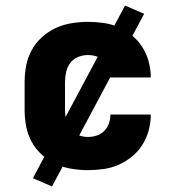

<svg xmlns="http://www.w3.org/2000/svg" viewBox="-20 -607 640 694"><path d="M298 8Q268 8 238 3Q208 -2 181 -14.5Q154 -27 131.5 -47.5Q109 -68 94.5 -94.5Q80 -121 74.5 -150.5Q69 -180 69 -210V-310Q69 -340 74.5 -369.5Q80 -399 94.5 -425.5Q109 -452 131.5 -472.5Q154 -493 181 -505.5Q208 -518 238 -523Q268 -528 298 -528Q326 -528 354.5 -524Q383 -520 409 -508.5Q435 -497 457.5 -478.5Q480 -460 495 -436Q510 -412 517.5 -384Q525 -356 525 -328Q525 -328 525 -328Q525 -328 525 -327H379Q379 -327 379 -327.5Q379 -328 379 -328Q379 -344 373.5 -359.5Q368 -375 356.5 -386.5Q345 -398 329.5 -403Q314 -408 298 -408Q279 -408 262 -401Q245 -394 234 -379.5Q223 -365 219 -346.5Q215 -328 215 -310V-210Q215 -192 219 -173.5Q223 -155 234 -140.5Q245 -126 262 -119Q279 -112 298 -112Q314 -112 329.5 -117Q345 -122 356.5 -133.5Q368 -145 373.5 -160.5Q379 -176 379 -192Q379 -192 379 -192.5Q379 -193 379 -193H525Q525 -192 525 -192Q525 -192 525 -192Q525 -164 517.5 -136Q510 -108 495 -84Q480 -60 457.5 -41.5Q435 -23 409 -11.5Q383 0 354.5 4Q326 8 298 8ZM168 67 99 37 432 -587 501 -557Z"/></svg>

Font: Iosevka Custom Heavy Extended
Style: Regular
Weight: 900
Width: 7
Monospace: yes
Designer: Belleve Invis
Foundry: Belleve Invis
Version: Version 11.2.4; ttfautohint (v1.8.4)